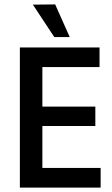

<svg xmlns="http://www.w3.org/2000/svg" viewBox="-20 -850 508 870"><path d="M436 0H70V-635H431V-546H156L172 -562V-351L156 -367H412V-279H156L172 -294V-73L156 -89H436ZM129 -829 226 -682H296L230 -830Z"/></svg>

Font: Gemunu Libre ExtraLight SemiBold
Style: Regular
Weight: 600
Version: Version 1.100